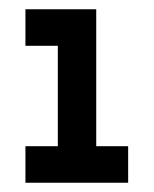

<svg xmlns="http://www.w3.org/2000/svg" viewBox="-20 -395 332 415"><path d="M257 0V-79H188V-375H35V-296H105V-79H35V0Z"/></svg>

Font: Josefin Slab Thin
Style: Bold
Weight: 700
Version: Version 2.000